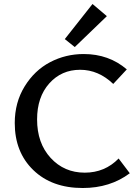

<svg xmlns="http://www.w3.org/2000/svg" viewBox="-20 -936 701 963"><path d="M355 -700 305 -740 444 -916 516 -855ZM395 7Q240 7 147 -83Q54 -173 54 -319Q54 -422 103.5 -502.5Q153 -583 231 -624Q309 -665 400 -665Q526 -665 616 -588L548 -515Q474 -586 382 -586Q288 -586 227 -517.5Q166 -449 166 -337Q166 -218 234 -144Q302 -70 405 -70Q506 -70 575 -141L631 -67Q532 7 395 7Z"/></svg>

Font: EauTestText Semibold
Style: Regular
Weight: 600
Designer: Christian Thalmann (Catharsis Fonts)
Version: Version 0.001;PS 000.001;hotconv 1.0.88;makeotf.lib2.5.64775